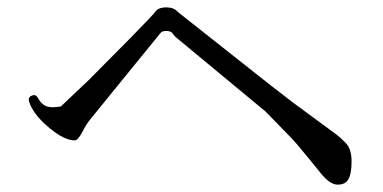

<svg xmlns="http://www.w3.org/2000/svg" viewBox="-20 -621 1040 521"><path d="M776 -342 715 -389 462 -589Q452 -601 431 -601Q411 -601 403 -591Q395 -580 334 -518L222 -405L145 -332Q131 -330 122 -330Q97 -330 85 -352Q79 -363 73 -363Q68 -363 63 -360Q58 -356 58 -351Q58 -346 62 -337Q75 -306 115 -273Q155 -240 183 -240Q191 -240 203 -262Q214 -284 224 -296L416 -532Q420 -537 431 -537Q443 -537 448 -531Q452 -524 462 -516L701 -318L773 -244Q782 -235 831 -175L852 -149Q876 -120 896 -120Q917 -120 925 -134Q934 -149 934 -183Q934 -217 918 -233Q903 -249 886 -261Z"/></svg>

Font: Sawarabi Mincho
Style: Regular
Weight: 400
Version: Version 1.082; ttfautohint (v1.8.4.7-5d5b)